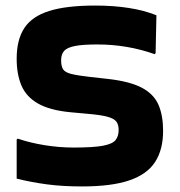

<svg xmlns="http://www.w3.org/2000/svg" viewBox="-20 -671 647 691"><path d="M44 -172Q88 -157 140.5 -148.5Q193 -140 245 -140Q316 -140 350.5 -146.5Q385 -153 396 -167Q407 -181 407 -203Q407 -222 399 -233Q391 -244 368 -250.5Q345 -257 300 -261L234 -267Q160 -274 117.5 -298Q75 -322 57.5 -362.5Q40 -403 40 -460Q40 -528 67.5 -570Q95 -612 157 -631.5Q219 -651 322 -651Q456 -651 543 -616L540 -480L537 -476Q438 -511 330 -511Q278 -511 250 -505.5Q222 -500 211 -488Q200 -476 200 -454Q200 -432 207.5 -421Q215 -410 238 -404.5Q261 -399 305 -394L368 -387Q448 -378 491 -355Q534 -332 550.5 -293.5Q567 -255 567 -200Q567 -133 538.5 -88.5Q510 -44 446 -22Q382 0 275 0Q205 0 149 -7.5Q93 -15 40 -28V-169Z"/></svg>

Font: Bakbak One
Style: Regular
Weight: 400
Designer: Saumya Kishore and Sanchit Sawaria
Foundry: A Good Feeling
Version: Version 1.003; ttfautohint (v1.8.3)